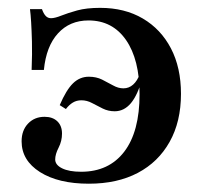

<svg xmlns="http://www.w3.org/2000/svg" viewBox="-20 -447 521 479"><path d="M201.6 11.3Q125.8 11.3 79.8 -17.7Q33.9 -46.8 33.9 -94.4Q33.9 -121.8 50 -138.7Q66.1 -155.6 91.1 -155.6Q111.3 -155.6 123 -144.4Q134.7 -133.1 134.7 -113.7Q134.7 -95.2 126.2 -78.6Q117.7 -62.1 117.7 -49.2Q117.7 -35.5 135.1 -27Q152.4 -18.5 182.3 -18.5Q251.6 -18.5 289.9 -68.5Q328.2 -118.5 328.2 -212.1Q328.2 -298.4 294.4 -347.2Q260.5 -396 200.8 -396Q154 -396 124.6 -363.7Q95.2 -331.5 89.5 -272.6H58.9Q60.5 -314.5 59.7 -343.1Q58.9 -371.8 57.7 -391.5Q56.5 -411.3 54.8 -424.2H84.7Q88.7 -412.9 94 -407.3Q99.2 -401.6 107.3 -401.6Q116.9 -401.6 133.1 -408.1Q149.2 -414.5 172.6 -421Q196 -427.4 229.8 -427.4Q291.1 -427.4 336.3 -400.8Q381.5 -374.2 406.5 -326.2Q431.5 -278.2 431.5 -212.9Q431.5 -143.5 403.2 -93.1Q375 -42.7 323.8 -15.7Q272.6 11.3 201.6 11.3ZM329 -262.9 334.7 -250.8Q323.4 -209.7 306.5 -189.5Q289.5 -169.4 266.1 -169.4Q250 -169.4 236.3 -176.2Q222.6 -183.1 209.7 -189.9Q196.8 -196.8 183.1 -196.8Q171 -196.8 161.7 -191.1Q152.4 -185.5 144.4 -175L129 -184.7Q145.2 -222.6 162.1 -239.1Q179 -255.6 201.6 -255.6Q220.2 -255.6 234.7 -248.4Q249.2 -241.1 262.1 -233.9Q275 -226.6 287.9 -226.6Q301.6 -226.6 312.1 -235.9Q322.6 -245.2 329 -262.9Z"/></svg>

Font: Playfair SemiBold
Style: Regular
Weight: 600
Designer: Claus Eggers Sørensen
Foundry: Claus Eggers Sørensen
Version: Version 2.001;gftools[0.9.30]